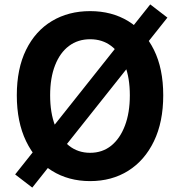

<svg xmlns="http://www.w3.org/2000/svg" viewBox="-20 -804 810 867"><path d="M125.7 43.1 48.4 -16.3 658.4 -784.1 735.9 -724.5ZM387 13.8Q289.3 13.8 214.5 -32.8Q139.7 -79.4 97.8 -166.4Q55.9 -253.3 55.9 -373.6Q55.9 -494 97.8 -579.1Q139.7 -664.2 214.5 -709Q289.3 -753.8 387 -753.8Q484.7 -753.8 559 -708.6Q633.3 -663.4 675.2 -578.7Q717.1 -494 717.1 -373.6Q717.1 -253.3 675.2 -166.4Q633.3 -79.4 559 -32.8Q484.7 13.8 387 13.8ZM387 -114Q442.1 -114 482 -146Q521.8 -178 544 -236.3Q566.3 -294.5 566.3 -373.6Q566.3 -452.6 544 -509.5Q521.8 -566.4 482 -596.6Q442.1 -626.8 387 -626.8Q332 -626.8 291.6 -596.6Q251.1 -566.4 228.8 -509.5Q206.4 -452.6 206.4 -373.6Q206.4 -294.5 228.8 -236.3Q251.1 -178 291.6 -146Q332 -114 387 -114Z"/></svg>

Font: Noto Sans TC Thin
Style: Regular
Weight: 100
Designer: Ryoko NISHIZUKA 西塚涼子 (kana, bopomofo & ideographs); Paul D. Hunt (Latin, Greek & Cyrillic); Sandoll Communications 산돌커뮤니
Foundry: Adobe
Version: Version 2.004-H2;hotconv 1.0.118;makeotfexe 2.5.65603